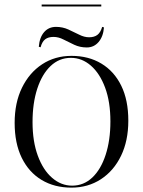

<svg xmlns="http://www.w3.org/2000/svg" viewBox="-20 -834 645 865"><path d="M301.6 11.3Q225 11.3 167.3 -23.4Q109.7 -58.1 77.8 -123.4Q46 -188.7 46 -280.6Q46 -371 79 -438.7Q112.1 -506.5 169.8 -544.4Q227.4 -582.3 302.4 -582.3Q379 -582.3 436.7 -547.6Q494.4 -512.9 526.2 -448Q558.1 -383.1 558.1 -290.3Q558.1 -200 525.4 -132.3Q492.7 -64.5 434.7 -26.6Q376.6 11.3 301.6 11.3ZM304.8 2.4Q357.3 2.4 396 -34.3Q434.7 -71 456 -136.7Q477.4 -202.4 477.4 -287.1Q477.4 -375 453.6 -439.1Q429.8 -503.2 389.5 -538.3Q349.2 -573.4 299.2 -573.4Q246.8 -573.4 208.1 -536.7Q169.4 -500 148 -434.7Q126.6 -369.4 126.6 -283.9Q126.6 -196.8 150.4 -132.3Q174.2 -67.7 214.9 -32.7Q255.6 2.4 304.8 2.4ZM154.8 -623.4Q158.1 -665.3 178.6 -689.1Q199.2 -712.9 232.3 -712.9Q262.1 -712.9 287.9 -701.2Q313.7 -689.5 336.7 -677.8Q359.7 -666.1 381.5 -666.1Q404.8 -666.1 419 -677Q433.1 -687.9 440.3 -712.9L448.4 -710.5Q445.2 -669.4 424.2 -644.8Q403.2 -620.2 371 -620.2Q340.3 -620.2 314.5 -632.3Q288.7 -644.4 266.1 -656Q243.5 -667.7 221 -667.7Q197.6 -667.7 183.5 -656.9Q169.4 -646 162.9 -621ZM167.7 -804.8V-813.7H436.3V-804.8Z"/></svg>

Font: Playfair 144pt SemiCondensed Light
Style: Regular
Weight: 300
Width: 4
Designer: Claus Eggers Sørensen
Foundry: Claus Eggers Sørensen
Version: Version 2.203